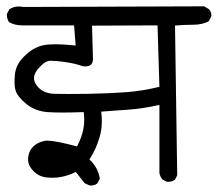

<svg xmlns="http://www.w3.org/2000/svg" viewBox="-20 -574 682 601"><path d="M264.6 6.8Q276.4 6.8 284.7 0L292.5 -14.6Q287.1 -48.3 262.7 -72.3L259.8 -74.7L261.7 -77.6Q281.2 -108.4 291.5 -144Q298.8 -168 298.8 -194.8Q298.8 -207.5 296.9 -224.6L384.8 -231Q426.3 -233.9 479 -245.6V-32.7Q481 -21 488.3 -12.2L501.5 -5.4Q503.9 -4.9 507.8 -4.9Q511.7 -4.9 517.3 -6.3Q522.9 -7.8 527.8 -11.7L534.7 -25.4L527.8 -494.1Q558.6 -496.6 586.4 -496.6Q612.3 -496.6 633.3 -507.3L641.1 -522Q641.6 -523.9 641.6 -525.9Q641.6 -537.6 633.8 -545.4L619.1 -554.2L52.2 -552.2Q45.4 -553.7 39.1 -553.7Q22 -553.7 9.3 -544.9L1.5 -530.3Q1.5 -528.8 1.5 -527.8Q1.5 -513.7 8.8 -504.4Q26.4 -494.6 49.3 -494.6Q51.8 -494.6 53.7 -494.6H211.9L216.8 -431.6Q177.7 -435.5 153.8 -435.5Q129.9 -435.5 114.7 -432.1Q83 -425.3 55.2 -397Q30.3 -372.6 26.9 -342.8Q25.4 -330.1 25.4 -316.4Q25.4 -302.7 28.8 -291Q34.2 -272 62 -249Q89.8 -226.1 128.9 -223.1Q148.9 -221.7 176.3 -221.7Q203.6 -221.7 242.2 -223.1Q243.7 -209.5 243.7 -200.2Q243.7 -182.6 240.7 -168.5Q234.9 -142.1 222.7 -119.1L221.2 -115.7Q152.8 -133.8 127.4 -133.8Q122.1 -133.8 118.7 -132.8Q97.2 -128.4 83 -114.3Q69.8 -101.1 67.9 -79.1Q67.9 -77.1 67.9 -75.2Q67.9 -55.2 85 -38.1Q102.1 -21 126 -18.6Q134.8 -17.6 147 -17.6Q159.2 -17.6 172.9 -20.5Q194.8 -24.9 213.9 -34.2L217.3 -35.6Q233.4 -15.1 245.1 -0.5L259.8 6.3Q262.2 6.8 264.6 6.8ZM150.4 -280.3Q112.8 -281.7 95.2 -306.2Q86.4 -317.4 86.4 -329.1Q86.4 -343.3 98.6 -357.9Q120.1 -383.3 136.7 -383.8Q138.2 -383.8 139.6 -383.8Q154.8 -383.8 183.1 -379.9Q214.8 -375.5 239.3 -366.7Q243.2 -366.2 246.6 -366.2Q259.3 -366.2 264.9 -371.8Q270.5 -377.4 271 -387.7L268.1 -493.7L473.1 -494.6L479 -302.2Q427.2 -289.6 377.2 -285.6Q327.1 -281.7 256.3 -280.3Q221.2 -279.8 194.6 -279.8Q168 -279.8 150.4 -280.3Z"/></svg>

Font: Bakudai
Style: Light
Weight: 300
Version: Version 1.48